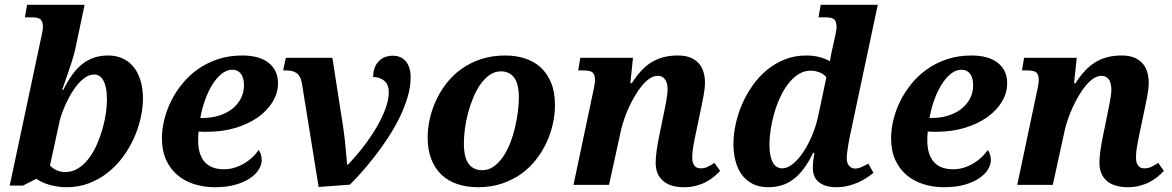

<svg xmlns="http://www.w3.org/2000/svg" viewBox="-20 -780 4946 810"><path d="M153.8 -622.1Q155.3 -628.4 156.7 -635.3Q158.2 -642.1 159.2 -648.2Q160.2 -654.3 160.6 -658.7Q161.1 -663.1 161.1 -665Q161.1 -678.7 158.2 -687Q155.3 -695.3 148.9 -699.7Q142.6 -704.1 132.3 -705.6Q122.1 -707 107.9 -707H85L94.2 -759.8H336.9L296.9 -569.8Q294.9 -560.5 290.8 -546.4Q286.6 -532.2 281.5 -515.6Q276.4 -499 270.3 -481.7Q264.2 -464.4 258.8 -448.7Q253.4 -433.1 249 -420.4Q244.6 -407.7 242.2 -400.9H247.1Q265.1 -437.5 284.7 -464.6Q304.2 -491.7 327.1 -509.8Q350.1 -527.8 377 -536.9Q403.8 -545.9 437 -545.9Q468.8 -545.9 495.6 -534.2Q522.5 -522.5 541.7 -499.8Q561 -477.1 572 -443.1Q583 -409.2 583 -365.2Q583 -324.7 573.2 -281.2Q563.5 -237.8 544.4 -196Q525.4 -154.3 497.8 -116.9Q470.2 -79.6 434.3 -51.5Q398.4 -23.4 355 -6.8Q311.5 9.8 261.2 9.8Q240.7 9.8 221.7 6.8Q202.6 3.9 186.3 -1Q169.9 -5.9 156.5 -12.2Q143.1 -18.6 133.8 -25.9L77.1 2.9H21ZM431.2 -357.9Q431.2 -387.7 427 -408.2Q422.9 -428.7 415.5 -441.4Q408.2 -454.1 398.4 -460Q388.7 -465.8 377.9 -465.8Q359.4 -465.8 342.3 -454.8Q325.2 -443.8 309.8 -426.3Q294.4 -408.7 281.5 -387Q268.6 -365.2 258.5 -343.5Q248.5 -321.8 241.7 -302.5Q234.9 -283.2 231.9 -271L190.9 -82Q201.7 -69.8 218.3 -62Q234.9 -54.2 255.9 -54.2Q285.2 -54.2 309.6 -69.6Q334 -85 353.5 -110.1Q373 -135.3 387.5 -167.5Q401.9 -199.7 411.6 -233.4Q421.4 -267.1 426.3 -299.6Q431.2 -332 431.2 -357.9Z M924.8 -65.9Q949.2 -65.9 971.2 -73Q993.2 -80.1 1012 -91.6Q1030.8 -103 1045.7 -117.4Q1060.5 -131.8 1071.3 -147Q1077.1 -139.6 1080.6 -128.2Q1084 -116.7 1084 -104Q1084 -85.9 1072.3 -65.9Q1060.5 -45.9 1036.4 -29.1Q1012.2 -12.2 974.9 -1.2Q937.5 9.8 886.2 9.8Q840.3 9.8 799.8 -2.9Q759.3 -15.6 728.8 -41.3Q698.2 -66.9 680.7 -105.7Q663.1 -144.5 663.1 -196.8Q663.1 -233.9 672.9 -274.4Q682.6 -314.9 701.9 -353.8Q721.2 -392.6 749.8 -427.5Q778.3 -462.4 815.9 -488.8Q853.5 -515.1 900.1 -530.5Q946.8 -545.9 1002 -545.9Q1073.7 -545.9 1113.3 -514.9Q1152.8 -483.9 1152.8 -428.2Q1152.8 -387.7 1130.4 -350.6Q1107.9 -313.5 1068.4 -285.4Q1028.8 -257.3 974.1 -240.7Q919.4 -224.1 855 -224.1Q846.7 -224.1 836.9 -224.1Q827.1 -224.1 817.9 -225.1Q816.4 -215.3 816.2 -205.3Q815.9 -195.3 815.9 -187Q815.9 -128.9 843 -97.4Q870.1 -65.9 924.8 -65.9ZM960 -485.8Q935.5 -485.8 913.6 -467.5Q891.6 -449.2 874 -419.9Q856.4 -390.6 843.8 -354.2Q831.1 -317.9 825.2 -282.2H834Q871.1 -282.2 903.1 -292Q935.1 -301.8 958.7 -320.1Q982.4 -338.4 995.8 -363.8Q1009.3 -389.2 1009.3 -420.9Q1009.3 -451.7 996.3 -468.8Q983.4 -485.8 960 -485.8Z M1253.4 -430.2Q1250.5 -445.8 1244.9 -456.1Q1239.3 -466.3 1230.7 -472.2Q1222.2 -478 1210.4 -480.5Q1198.7 -482.9 1184.1 -482.9H1174.3L1186 -536.1H1382.3L1428.2 -240.2Q1435.5 -189.5 1438.7 -149.7Q1441.9 -109.9 1444.3 -85H1447.3Q1481.4 -120.1 1512.7 -160.6Q1543.9 -201.2 1567.9 -241.9Q1591.8 -282.7 1606 -321Q1620.1 -359.4 1620.1 -390.1Q1620.1 -423.8 1601.1 -439.5Q1582 -455.1 1554.2 -455.1Q1554.2 -496.1 1576.7 -520.5Q1599.1 -544.9 1637.2 -544.9Q1652.8 -544.9 1666.5 -539.8Q1680.2 -534.7 1690.4 -523.4Q1700.7 -512.2 1706.5 -494.6Q1712.4 -477.1 1712.4 -452.1Q1712.4 -413.1 1699.7 -370.6Q1687 -328.1 1666.3 -285.4Q1645.5 -242.7 1618.7 -201.4Q1591.8 -160.2 1563.2 -123.3Q1534.7 -86.4 1506.8 -54.9Q1479 -23.4 1456.1 -1L1324.2 8.8Z M1784.2 -200.2Q1784.2 -237.8 1793 -277.8Q1801.8 -317.9 1819.6 -356.4Q1837.4 -395 1864.3 -429.4Q1891.1 -463.9 1927.5 -489.7Q1963.9 -515.6 2010 -530.8Q2056.2 -545.9 2112.3 -545.9Q2155.3 -545.9 2193.4 -533.9Q2231.4 -522 2259.8 -496.6Q2288.1 -471.2 2304.7 -431.4Q2321.3 -391.6 2321.3 -335.9Q2321.3 -299.8 2313 -260.3Q2304.7 -220.7 2287.4 -182.4Q2270 -144 2243.4 -109.1Q2216.8 -74.2 2180.7 -47.9Q2144.5 -21.5 2098.6 -5.9Q2052.7 9.8 1996.1 9.8Q1949.2 9.8 1910.2 -3.2Q1871.1 -16.1 1843.3 -42.2Q1815.4 -68.4 1799.8 -107.9Q1784.2 -147.5 1784.2 -200.2ZM2014.2 -62Q2041 -62 2062.7 -77.4Q2084.5 -92.8 2101.8 -117.9Q2119.1 -143.1 2131.8 -175.3Q2144.5 -207.5 2152.6 -241.7Q2160.6 -275.9 2164.8 -308.8Q2168.9 -341.8 2168.9 -368.2Q2168.9 -427.2 2148.7 -453.1Q2128.4 -479 2093.3 -479Q2067.9 -479 2046.4 -464.4Q2024.9 -449.7 2007.6 -425.3Q1990.2 -400.9 1977.1 -369.4Q1963.9 -337.9 1954.8 -304.2Q1945.8 -270.5 1941.4 -237.1Q1937 -203.6 1937 -175.8Q1937 -114.7 1957.5 -88.4Q1978 -62 2014.2 -62Z M2746.1 -92.8Q2746.1 -135.7 2762.2 -211.9L2778.3 -291Q2780.3 -300.8 2783.2 -314.9Q2786.1 -329.1 2789.1 -344.5Q2792 -359.9 2794.2 -375.2Q2796.4 -390.6 2796.4 -402.8Q2796.4 -412.1 2794.7 -422.4Q2793 -432.6 2788.3 -440.9Q2783.7 -449.2 2775.6 -454.6Q2767.6 -460 2754.4 -460Q2737.3 -460 2720.5 -448.5Q2703.6 -437 2688 -418.2Q2672.4 -399.4 2658.2 -375.2Q2644 -351.1 2632.6 -325.7Q2621.1 -300.3 2612.8 -275.9Q2604.5 -251.5 2600.1 -231.9L2549.3 0H2399.4L2483.4 -397.9Q2484.9 -404.3 2486.1 -411.1Q2487.3 -418 2488.3 -424.1Q2489.3 -430.2 2489.7 -434.6Q2490.2 -439 2490.2 -440.9Q2490.2 -454.6 2487.3 -462.9Q2484.4 -471.2 2478 -475.6Q2471.7 -480 2461.7 -481.4Q2451.7 -482.9 2437.5 -482.9H2419.4L2428.2 -536.1H2650.4L2639.2 -429.2H2645.5Q2664.6 -459 2684.8 -481Q2705.1 -502.9 2728.5 -517.3Q2752 -531.7 2779.5 -538.8Q2807.1 -545.9 2840.3 -545.9Q2872.1 -545.9 2893.8 -536.6Q2915.5 -527.3 2929 -511.5Q2942.4 -495.6 2948.2 -474.9Q2954.1 -454.1 2954.1 -431.2Q2954.1 -418.5 2952.4 -404.1Q2950.7 -389.6 2948 -375Q2945.3 -360.4 2942.1 -345.7Q2939 -331.1 2936.5 -317.9L2914.1 -210.9Q2908.2 -183.6 2904.3 -159.9Q2900.4 -136.2 2900.4 -115.2Q2900.4 -93.3 2909.4 -81.5Q2918.5 -69.8 2935.5 -69.8Q2951.2 -69.8 2964.1 -75.7Q2977.1 -81.5 2994.1 -92.8L3018.1 -59.1Q3006.3 -46.4 2991.2 -33.9Q2976.1 -21.5 2957.3 -11.7Q2938.5 -2 2915.5 3.9Q2892.6 9.8 2865.2 9.8Q2807.6 9.8 2776.9 -17.3Q2746.1 -44.4 2746.1 -92.8Z M3226.1 -171.9Q3226.1 -143.6 3230.2 -124Q3234.4 -104.5 3241.5 -92.5Q3248.5 -80.6 3258.5 -75.2Q3268.6 -69.8 3280.3 -69.8Q3302.2 -69.8 3325.4 -88.9Q3348.6 -107.9 3369.1 -138.7Q3389.6 -169.4 3406 -208.5Q3422.4 -247.6 3431.2 -288.1L3466.3 -454.1Q3455.6 -467.8 3437 -474.9Q3418.5 -481.9 3400.4 -481.9Q3372.1 -481.9 3348.1 -466.6Q3324.2 -451.2 3304.9 -426Q3285.6 -400.9 3270.8 -368.4Q3255.9 -335.9 3246.1 -301.5Q3236.3 -267.1 3231.2 -233.2Q3226.1 -199.2 3226.1 -171.9ZM3567.4 -214.8Q3565.9 -207.5 3563.2 -194.1Q3560.5 -180.7 3558.1 -166Q3555.7 -151.4 3554 -137.2Q3552.2 -123 3552.2 -113.8Q3552.2 -90.3 3563 -79.6Q3573.7 -68.8 3587.4 -68.8Q3600.1 -68.8 3615.5 -75.7Q3630.9 -82.5 3643.1 -89.8L3665 -50.8Q3651.9 -40 3635.3 -29.3Q3618.7 -18.6 3598.9 -9.8Q3579.1 -1 3556.2 4.4Q3533.2 9.8 3507.3 9.8Q3485.4 9.8 3467.3 4.6Q3449.2 -0.5 3436.3 -10.3Q3423.3 -20 3416.3 -34.9Q3409.2 -49.8 3409.2 -69.8Q3409.2 -79.1 3409.7 -86.4Q3410.2 -93.8 3410.9 -100.8Q3411.6 -107.9 3412.8 -116Q3414.1 -124 3416 -134.8H3410.2Q3391.6 -96.2 3371.1 -68.8Q3350.6 -41.5 3327.4 -23.9Q3304.2 -6.3 3277.6 1.7Q3251 9.8 3220.2 9.8Q3181.6 9.8 3154.1 -4.9Q3126.5 -19.5 3108.6 -44.4Q3090.8 -69.3 3082.5 -102.5Q3074.2 -135.7 3074.2 -172.9Q3074.2 -211.9 3083.3 -254.6Q3092.3 -297.4 3110.1 -338.9Q3127.9 -380.4 3154.1 -418Q3180.2 -455.6 3214.4 -483.9Q3248.5 -512.2 3290.3 -529.1Q3332 -545.9 3381.3 -545.9Q3410.6 -545.9 3436 -539.6Q3461.4 -533.2 3481 -522Q3482.4 -528.3 3483.9 -536.9Q3485.4 -545.4 3487.1 -554Q3488.8 -562.5 3490.5 -570.1Q3492.2 -577.6 3493.2 -582L3502 -622.1Q3503.4 -628.4 3504.9 -635.3Q3506.3 -642.1 3507.3 -648.2Q3508.3 -654.3 3508.8 -658.7Q3509.3 -663.1 3509.3 -665Q3509.3 -678.7 3506.3 -687Q3503.4 -695.3 3497.1 -699.7Q3490.7 -704.1 3480.5 -705.6Q3470.2 -707 3456.1 -707H3433.1L3442.4 -759.8H3683.1Z M4001 -65.9Q4025.4 -65.9 4047.4 -73Q4069.3 -80.1 4088.1 -91.6Q4106.9 -103 4121.8 -117.4Q4136.7 -131.8 4147.5 -147Q4153.3 -139.6 4156.7 -128.2Q4160.2 -116.7 4160.2 -104Q4160.2 -85.9 4148.4 -65.9Q4136.7 -45.9 4112.5 -29.1Q4088.4 -12.2 4051 -1.2Q4013.7 9.8 3962.4 9.8Q3916.5 9.8 3876 -2.9Q3835.4 -15.6 3804.9 -41.3Q3774.4 -66.9 3756.8 -105.7Q3739.3 -144.5 3739.3 -196.8Q3739.3 -233.9 3749 -274.4Q3758.8 -314.9 3778.1 -353.8Q3797.4 -392.6 3825.9 -427.5Q3854.5 -462.4 3892.1 -488.8Q3929.7 -515.1 3976.3 -530.5Q4022.9 -545.9 4078.1 -545.9Q4149.9 -545.9 4189.5 -514.9Q4229 -483.9 4229 -428.2Q4229 -387.7 4206.5 -350.6Q4184.1 -313.5 4144.5 -285.4Q4105 -257.3 4050.3 -240.7Q3995.6 -224.1 3931.2 -224.1Q3922.9 -224.1 3913.1 -224.1Q3903.3 -224.1 3894 -225.1Q3892.6 -215.3 3892.3 -205.3Q3892.1 -195.3 3892.1 -187Q3892.1 -128.9 3919.2 -97.4Q3946.3 -65.9 4001 -65.9ZM4036.1 -485.8Q4011.7 -485.8 3989.7 -467.5Q3967.8 -449.2 3950.2 -419.9Q3932.6 -390.6 3919.9 -354.2Q3907.2 -317.9 3901.4 -282.2H3910.2Q3947.3 -282.2 3979.2 -292Q4011.2 -301.8 4034.9 -320.1Q4058.6 -338.4 4072 -363.8Q4085.4 -389.2 4085.4 -420.9Q4085.4 -451.7 4072.5 -468.8Q4059.6 -485.8 4036.1 -485.8Z M4618.2 -92.8Q4618.2 -135.7 4634.3 -211.9L4650.4 -291Q4652.3 -300.8 4655.3 -314.9Q4658.2 -329.1 4661.1 -344.5Q4664.1 -359.9 4666.3 -375.2Q4668.5 -390.6 4668.5 -402.8Q4668.5 -412.1 4666.7 -422.4Q4665 -432.6 4660.4 -440.9Q4655.8 -449.2 4647.7 -454.6Q4639.6 -460 4626.5 -460Q4609.4 -460 4592.5 -448.5Q4575.7 -437 4560.1 -418.2Q4544.4 -399.4 4530.3 -375.2Q4516.1 -351.1 4504.6 -325.7Q4493.2 -300.3 4484.9 -275.9Q4476.6 -251.5 4472.2 -231.9L4421.4 0H4271.5L4355.5 -397.9Q4356.9 -404.3 4358.2 -411.1Q4359.4 -418 4360.4 -424.1Q4361.3 -430.2 4361.8 -434.6Q4362.3 -439 4362.3 -440.9Q4362.3 -454.6 4359.4 -462.9Q4356.4 -471.2 4350.1 -475.6Q4343.8 -480 4333.7 -481.4Q4323.7 -482.9 4309.6 -482.9H4291.5L4300.3 -536.1H4522.5L4511.2 -429.2H4517.6Q4536.6 -459 4556.9 -481Q4577.1 -502.9 4600.6 -517.3Q4624 -531.7 4651.6 -538.8Q4679.2 -545.9 4712.4 -545.9Q4744.1 -545.9 4765.9 -536.6Q4787.6 -527.3 4801 -511.5Q4814.5 -495.6 4820.3 -474.9Q4826.2 -454.1 4826.2 -431.2Q4826.2 -418.5 4824.5 -404.1Q4822.8 -389.6 4820.1 -375Q4817.4 -360.4 4814.2 -345.7Q4811 -331.1 4808.6 -317.9L4786.1 -210.9Q4780.3 -183.6 4776.4 -159.9Q4772.5 -136.2 4772.5 -115.2Q4772.5 -93.3 4781.5 -81.5Q4790.5 -69.8 4807.6 -69.8Q4823.2 -69.8 4836.2 -75.7Q4849.1 -81.5 4866.2 -92.8L4890.1 -59.1Q4878.4 -46.4 4863.3 -33.9Q4848.1 -21.5 4829.3 -11.7Q4810.5 -2 4787.6 3.9Q4764.6 9.8 4737.3 9.8Q4679.7 9.8 4648.9 -17.3Q4618.2 -44.4 4618.2 -92.8Z"/></svg>

Font: Droid Serif
Style: Bold Italic
Weight: 700
Italic angle: -12°
Designer: Monotype Design team
Foundry: Monotype Imaging Inc.
Version: Version 1.03